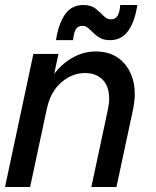

<svg xmlns="http://www.w3.org/2000/svg" viewBox="-28 -745 621 765"><path d="M-8 0 105 -530H205L168 -358L125 -309Q140 -380 174.5 -432Q209 -484 255.5 -512Q302 -540 353 -540Q426 -540 467.5 -492Q509 -444 509 -369Q509 -356 507 -340Q505 -324 503 -313L436 0H336L402 -309Q404 -320 405.5 -330.5Q407 -341 407 -351Q407 -401 381 -427.5Q355 -454 310 -454Q260 -454 216.5 -417Q173 -380 158 -309L92 0ZM195 -585Q205 -650 231 -687.5Q257 -725 304 -725Q335 -725 353 -710.5Q371 -696 384.5 -682Q398 -668 413 -668Q432 -668 440.5 -682Q449 -696 451 -725H519Q510 -661 483.5 -623Q457 -585 410 -585Q387 -585 371.5 -593.5Q356 -602 344.5 -613.5Q333 -625 323 -633.5Q313 -642 301 -642Q282 -642 274 -628Q266 -614 263 -585Z"/></svg>

Font: Radio Canada Big
Style: Italic
Weight: 400
Italic angle: -12°
Designer: Étienne Aubert Bonn
Foundry: Coppers and Brasses
Version: Version 1.001